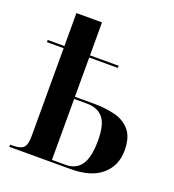

<svg xmlns="http://www.w3.org/2000/svg" viewBox="-120 -738 755 832"><g transform="rotate(20 257.0 -322.0)"><path d="M16 0V-10H27Q64 -10 77.5 -23.5Q91 -37 91 -77V-482H14V-492H91V-644H209V-492H341V-482H209V-301H296Q347 -301 391.5 -290.5Q436 -280 463.5 -248.5Q491 -217 491 -155Q491 -86 442 -43Q393 0 298 0ZM272 -10Q320 -10 344 -45Q368 -80 368 -157Q368 -231 342.5 -261Q317 -291 268 -291H209V-10Z"/></g></svg>

Font: Noto Serif Display Condensed SemiBold
Style: Regular
Weight: 600
Width: 3
Designer: Monotype Design Team
Foundry: Monotype Imaging Inc.
Version: Version 2.009